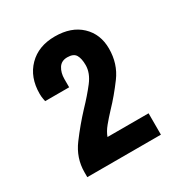

<svg xmlns="http://www.w3.org/2000/svg" viewBox="-100 -869 473 506"><g transform="rotate(-30 136.5 -616.0)"><path d="M24 -434V-449Q24 -492 50.5 -527.5Q77 -563 106 -594Q131 -620 149.5 -644Q168 -668 168 -692Q168 -712 161.5 -723Q155 -734 136 -734Q118 -734 109.5 -720.5Q101 -707 101 -688V-663H28Q28 -663 26.5 -670.5Q25 -678 25 -687Q25 -737 55 -767.5Q85 -798 135 -798Q185 -798 214 -770.5Q243 -743 243 -699Q243 -653 217.5 -618.5Q192 -584 166 -557Q151 -541 139.5 -527Q128 -513 123 -499H248V-434Z"/></g></svg>

Font: Archivo Narrow
Style: Bold
Weight: 700
Designer: Hector Gatti
Foundry: Omnibus-Type
Version: Version 3.002